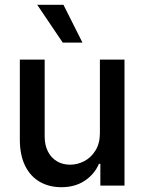

<svg xmlns="http://www.w3.org/2000/svg" viewBox="-20 -781 607 808"><path d="M400.4 -530.3H503.9V0H402.3V-91.8H396.5Q377.4 -47.4 336.4 -20.3Q295.4 6.8 238.3 6.8Q186.5 6.8 147 -16.1Q107.4 -39.1 85.4 -84Q63.5 -128.9 63.5 -193.4V-530.3H168V-206.1Q168 -170.4 181.6 -143.6Q195.3 -116.7 219.5 -102.3Q243.7 -87.9 275.4 -87.9Q305.7 -87.9 334.5 -102.8Q363.3 -117.7 381.8 -147.7Q400.4 -177.7 400.4 -220.7ZM136.7 -760.7H247.1L327.1 -601.6H244.1Z"/></svg>

Font: WEMIX Pretendard Medium
Style: Regular
Weight: 500
Designer: Base glyphs from Inter by Rasmus Andersson; Hangeul glyphs from Noto Sans CJK(Source Han Sans) by Jang Soo-young and Kan
Foundry: Kil Hyung-jin
Version: Version 1.000